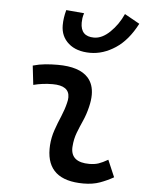

<svg xmlns="http://www.w3.org/2000/svg" viewBox="-55 -835 697 889"><g transform="rotate(5 293.0 -390.0)"><path d="M471.7 -109.9 505.4 -31.2Q475.6 -14.2 442.4 -2.2Q409.2 9.8 366.2 9.8Q196.3 9.8 196.3 -136.2Q196.3 -144.5 196.8 -153.3Q199.2 -189.9 211.2 -224.6Q223.1 -259.3 237.3 -292Q251 -324.7 258.3 -355Q262.2 -369.6 262.2 -381.8Q262.2 -436 184.6 -436Q138.2 -436 95.2 -424.8L85 -513.7Q113.8 -522 142.6 -524.7Q171.4 -527.3 200.2 -527.3Q301.3 -527.3 342.3 -481.4Q369.1 -451.2 369.1 -402.8Q369.1 -376.5 361.3 -345.2Q353 -310.5 339.8 -280.8Q326.2 -250.5 314.9 -221.2Q303.7 -191.9 301.3 -157.7Q300.8 -153.3 300.8 -149.4Q300.8 -83 385.3 -83Q409.7 -83 428 -89.1Q446.3 -95.2 471.7 -109.9ZM344.7 -595.7Q280.8 -595.7 243.9 -627.9Q207 -660.2 207 -711.9Q207 -729 209.5 -746.3Q211.9 -763.7 217.3 -783.2L300.8 -775.9Q296.4 -763.2 294.9 -752Q293.5 -740.7 293.5 -731.4Q293.5 -667.5 356 -667.5Q393.6 -667.5 430.4 -703.1Q467.3 -738.8 489.7 -788.6L559.6 -749.5Q519 -670.9 461.9 -633.3Q404.8 -595.7 344.7 -595.7Z"/></g></svg>

Font: CaskaydiaCove NFP
Style: Italic
Weight: 400
Italic angle: -10°
Designer: Aaron Bell
Foundry: Saja Typeworks
Version: Version 2111.001; VTT 6.35;Nerd Fonts 3.1.1